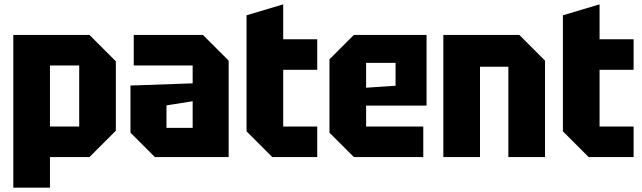

<svg xmlns="http://www.w3.org/2000/svg" viewBox="-20 -720 2944 880"><path d="M41 140V-560H390L511 -439V-121L390 0H209V140ZM343 -420H209V-140H343Z M578 -112V-328L863 -338V-420H593V-560H910L1028 -442V0H690ZM743 -237V-134H863V-256Z M1110 -650 1278 -700V-540H1434V-400H1278V-140H1434V0H1228L1110 -118Z M1490 -112V-448L1602 -560H1935V-236H1658V-140H1920V0H1602ZM1658 -318 1793 -327V-432H1658Z M2012 0V-560H2360L2478 -442V0H2310V-414H2180V0Z M2560 -650 2728 -700V-540H2884V-400H2728V-140H2884V0H2678L2560 -118Z"/></svg>

Font: Tektur SemiCondensed
Style: Bold
Weight: 700
Width: 4
Designer: Adam Jagosz
Foundry: Adam Jagosz
Version: Version 1.005;gftools[0.9.30]